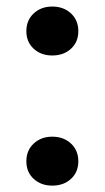

<svg xmlns="http://www.w3.org/2000/svg" viewBox="-20 -565 322 590"><path d="M61 -69.3Q61 -103 83.7 -124Q106.4 -145 140.6 -145Q175.3 -145 198 -124Q220.7 -103 220.7 -69.3Q220.7 -36.1 198.2 -15.4Q175.8 5.4 140.6 5.4Q106 5.4 83.5 -15.4Q61 -36.1 61 -69.3ZM61 -469.2Q61 -502.9 83.7 -523.9Q106.4 -544.9 140.6 -544.9Q175.3 -544.9 198 -523.9Q220.7 -502.9 220.7 -469.2Q220.7 -436 198.2 -415.3Q175.8 -394.5 140.6 -394.5Q106 -394.5 83.5 -415.3Q61 -436 61 -469.2Z"/></svg>

Font: MAUL Bold
Style: Bold
Weight: 700
Designer: MAUL
Version: Version 1.0; 2020; ttfautohint (v1.8.3)